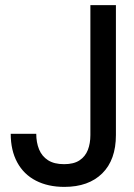

<svg xmlns="http://www.w3.org/2000/svg" viewBox="-20 -720 526 752"><path d="M232 12Q168 12 120.5 -12.5Q73 -37 47.5 -84Q22 -131 22 -196H122Q122 -162 133 -135Q144 -108 168 -92.5Q192 -77 231 -77Q269 -77 291.5 -92Q314 -107 324 -132.5Q334 -158 334 -191V-700H434V-191Q434 -94 380.5 -41Q327 12 232 12Z"/></svg>

Font: DM Sans 9pt 36pt Medium
Style: Regular
Weight: 500
Version: Version 4.004;gftools[0.9.30]